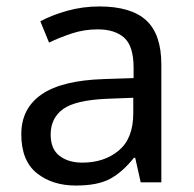

<svg xmlns="http://www.w3.org/2000/svg" viewBox="-20 -565 601 595"><path d="M288 -545Q386 -545 433 -502Q480 -459 480 -365V0H416L399 -76H395Q360 -32 321.5 -11Q283 10 215 10Q142 10 94 -28.5Q46 -67 46 -149Q46 -229 109 -272.5Q172 -316 303 -320L394 -323V-355Q394 -422 365 -448Q336 -474 283 -474Q241 -474 203 -461.5Q165 -449 132 -433L105 -499Q140 -518 188 -531.5Q236 -545 288 -545ZM314 -259Q214 -255 175.5 -227Q137 -199 137 -148Q137 -103 164.5 -82Q192 -61 235 -61Q303 -61 348 -98.5Q393 -136 393 -214V-262Z"/></svg>

Font: Noto Sans
Style: Regular
Weight: 400
Designer: Monotype Design Team
Foundry: Monotype Imaging Inc.
Version: Version 2.007